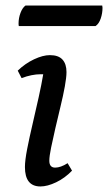

<svg xmlns="http://www.w3.org/2000/svg" viewBox="-20 -661 390 693"><path d="M126 12Q70 12 70 -58Q70 -82 78 -123Q86 -164 97.5 -213Q109 -262 119.5 -309.5Q130 -357 136 -393Q131 -393 126 -393Q111 -393 93.5 -389.5Q76 -386 58 -379L44 -406Q71 -432 103 -447Q135 -462 160 -462Q191 -462 205.5 -446Q220 -430 220 -401Q220 -382 214 -349Q208 -316 198.5 -277Q189 -238 180 -199Q171 -160 164.5 -128.5Q158 -97 158 -81Q158 -56 179 -56Q199 -56 224 -72L240 -45Q214 -18 182.5 -3Q151 12 126 12ZM325 -567H48Q47 -569 47 -576Q47 -596 54 -614.5Q61 -633 72 -641H349Q349 -639 349.5 -637Q350 -635 350 -633Q350 -613 343.5 -594Q337 -575 325 -567Z"/></svg>

Font: Petrona Medium
Style: Italic
Weight: 500
Italic angle: -9°
Designer: Ringo R. Seeber
Foundry: Ringo R. Seeber
Version: Version 2.001; ttfautohint (v1.8.3)